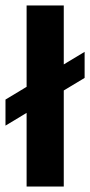

<svg xmlns="http://www.w3.org/2000/svg" viewBox="-22 -680 328 700"><path d="M-2 -222V-317L286.5 -491V-396ZM75 0V-660H210.5V0Z"/></svg>

Font: AnekLatin_SemiExpandedSemiBold
Style: Regular
Weight: 600
Width: 6
Designer: Yesha Goshar
Foundry: Ek Type
Version: Version 1.003